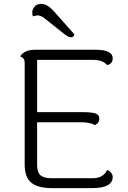

<svg xmlns="http://www.w3.org/2000/svg" viewBox="-20 -968 660 988"><path d="M363 -791Q359 -776 346.5 -776Q334 -776 316 -789L205 -877Q188 -889 171 -889L149 -884Q146 -894 146 -905.5Q146 -917 155 -930Q166 -948 193 -948Q220 -948 251 -917ZM245 -51H458Q511 -51 531 -93Q543 -90 551.5 -79.5Q560 -69 560 -58Q560 0 454 0H247Q175 0 141 -28Q107 -56 107 -120V-646Q107 -669 84 -678Q105 -712 161 -712H472Q560 -712 560 -668Q560 -640 531 -633Q509 -660 458 -660H171V-391H402Q450 -391 470.5 -384.5Q491 -378 491 -356.5Q491 -335 468 -324Q446 -339 395 -339H171V-118Q171 -82 188 -66.5Q205 -51 245 -51Z"/></svg>

Font: Laila Light
Style: Regular
Weight: 300
Designer: Hitesh Malaviya
Foundry: Indian Type Foundry
Version: Version 1.302;PS 1.0;hotconv 1.0.78;makeotf.lib2.5.61930; tt